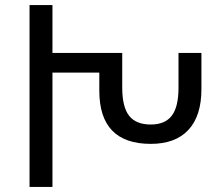

<svg xmlns="http://www.w3.org/2000/svg" viewBox="-20 -734 859 754"><path d="M96 0V-714H186V-526H460V-390Q460 -314 487 -279.5Q514 -245 572 -245Q628 -245 654.5 -279.5Q681 -314 681 -390V-526H771V-384Q771 -279 720 -224Q669 -169 572 -169Q370 -169 370 -378V-449H186V0Z"/></svg>

Font: Noto Sans Living
Style: Regular
Weight: 400
Designer: Monotype Design Team
Foundry: Monotype Imaging Inc.
Version: Version 2.013; ttfautohint (v1.8.4.7-5d5b)